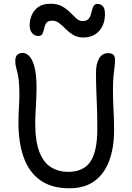

<svg xmlns="http://www.w3.org/2000/svg" viewBox="-20 -997 708 1030"><path d="M352 13Q256 13 195.5 -30.5Q135 -74 107 -153Q79 -232 79 -338Q79 -379 81.5 -420Q84 -461 84 -488Q84 -534 81 -562Q78 -590 73.5 -607.5Q69 -625 65.5 -638.5Q62 -652 62 -670Q62 -693 72.5 -703Q83 -713 103 -713Q121 -713 138 -695Q155 -677 165.5 -635.5Q176 -594 176 -523Q176 -496 174.5 -464.5Q173 -433 171 -400Q169 -367 169 -338Q169 -239 191.5 -181.5Q214 -124 254.5 -99.5Q295 -75 345 -75Q428 -75 465 -130Q502 -185 502 -305Q502 -365 500.5 -412Q499 -459 497 -504.5Q495 -550 495 -607Q495 -656 512 -684Q529 -712 560 -712Q578 -712 587.5 -704Q597 -696 597 -675Q597 -657 594.5 -638Q592 -619 589 -590.5Q586 -562 586 -513Q586 -460 589 -407.5Q592 -355 592 -298Q592 -206 566.5 -136Q541 -66 488 -26.5Q435 13 352 13ZM185 -804Q165 -804 152 -820Q139 -836 139 -861Q139 -888 150 -915Q161 -942 185.5 -959.5Q210 -977 252 -977Q288 -977 313 -963Q338 -949 356 -930.5Q374 -912 389.5 -898Q405 -884 422 -884Q442 -884 452 -893Q462 -902 466.5 -916Q471 -930 474 -944Q477 -958 483.5 -967Q490 -976 503 -976Q520 -976 531.5 -964Q543 -952 543 -922Q543 -866 512 -831Q481 -796 426 -796Q395 -796 373 -809.5Q351 -823 333 -841Q315 -859 298 -872.5Q281 -886 260 -886Q237 -886 228.5 -873.5Q220 -861 217 -844.5Q214 -828 208 -816Q202 -804 185 -804Z"/></svg>

Font: Shantell Sans
Style: Regular
Weight: 400
Designer: Stephen Nixon, Anya Danilova, Shantell Martin
Foundry: Arrow Type
Version: Version 1.008;[ac192a2d6]